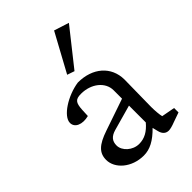

<svg xmlns="http://www.w3.org/2000/svg" viewBox="-232 -902 1017 1017"><g transform="rotate(-45 276.5 -393.5)"><path d="M233 9C279 9 321 -13 369 -62L377 -30C383 -5 398 9 420 9C431 9 450 4 470 -4L524 -23V-56L449 -70C445 -84 442 -118 442 -145L445 -349C444 -447 369 -512 259 -512C174 -500 78 -440 78 -390C78 -354 119 -336 171 -349L173 -393C176 -445 187 -458 229 -458C304 -458 364 -411 364 -349V-286L186 -225C106 -198 75 -168 75 -116C75 -51 143 9 233 9ZM168 -131C168 -163 183 -183 221 -194L364 -234V-108C332 -70 299 -52 259 -52C211 -52 168 -91 168 -131ZM248 -581 289 -567 449 -769 365 -796Z"/></g></svg>

Font: TPK Tissa Web Quiz
Style: Regular
Weight: 400
Designer: Jacques Le Bailly, Suppakit Chalermlarp | Katatrad Co.,Ltd.
Foundry: Jacques Le Bailly, Cadson Demak Co.,Ltd.
Version: Version 5.000;Glyphs 3.1.2 (3151)